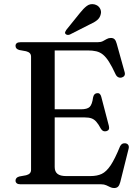

<svg xmlns="http://www.w3.org/2000/svg" viewBox="-20 -908 686 946"><path d="M205.5 -369.5H379Q409.5 -369.5 421.8 -381.2Q434 -393 438.5 -427.5Q440.5 -437.5 445.2 -442.8Q450 -448 458 -449Q474 -451 479 -431L516.5 -287.5Q519 -277 516.2 -270.8Q513.5 -264.5 505 -262Q496.5 -259.5 489.5 -262.2Q482.5 -265 477.5 -273Q465 -296.5 454.2 -308.5Q443.5 -320.5 430.2 -325Q417 -329.5 396.5 -329.5H205.5ZM56.5 -682Q56.5 -690.5 62.5 -695.2Q68.5 -700 81 -700H461Q476.5 -700 486.8 -705.2Q497 -710.5 506 -715.8Q515 -721 526.5 -721Q538 -721 544.5 -714.5Q551 -708 555 -693L594 -553Q597 -543 593.5 -536.2Q590 -529.5 581 -526.5Q571 -523.5 562.8 -527.5Q554.5 -531.5 549.5 -542Q532 -580 517.2 -603.2Q502.5 -626.5 487.5 -638.8Q472.5 -651 454.5 -655.2Q436.5 -659.5 411.5 -659.5H249.5V-85Q249.5 -62.5 263.2 -51.5Q277 -40.5 305.5 -40.5H426Q458.5 -40.5 481.2 -51.2Q504 -62 525 -93.2Q546 -124.5 571.5 -187Q576 -196 582.5 -199.5Q589 -203 597.5 -202Q608 -200.5 612.2 -193.2Q616.5 -186 613.5 -174.5L572.5 -10.5Q568.5 4.5 561.8 11.5Q555 18.5 542 18.5Q532 18.5 523 14Q514 9.5 503.5 4.8Q493 0 478.5 0H81Q68.5 0 62.5 -5Q56.5 -10 56.5 -18Q56.5 -33.5 75.5 -38.5L108.5 -44.5Q120.5 -47.5 126.8 -54Q133 -60.5 133 -71.5V-628.5Q133 -639.5 126.8 -646Q120.5 -652.5 108.5 -655.5L75.5 -661.5Q56.5 -666.5 56.5 -682ZM373 -843Q391 -866 407.5 -878.5Q424 -891 445 -886.5Q463.5 -882 472 -867.8Q480.5 -853.5 476.5 -838.5Q472.5 -820 458.2 -808.5Q444 -797 421 -787L324.5 -738Q319.5 -735.5 313.2 -736Q307 -736.5 303 -740.5Q299 -745 301 -750.2Q303 -755.5 306.5 -760.5Z"/></svg>

Font: Fraunces 12pt
Style: Regular
Weight: 400
Version: Version 1.000;[b76b70a41]